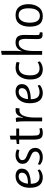

<svg xmlns="http://www.w3.org/2000/svg" viewBox="1324 -2108 797 3484"><g transform="rotate(-90 1722.0 -366.5)"><path d="M330 -367Q330 -396 312 -411Q294 -426 264 -426Q204 -426 170 -376.5Q136 -327 131 -257Q330 -257 330 -367ZM244 12Q56 12 56 -228Q56 -338 111.5 -410Q167 -482 268 -482Q330 -482 366.5 -452.5Q403 -423 403 -371.5Q403 -320 378.5 -287.5Q354 -255 312 -238Q233 -206 129 -206Q129 -47 256 -47Q320 -47 377 -82L388 -43Q363 -18 322.5 -3Q282 12 244 12Z M609 -43Q653 -43 683 -63.5Q713 -84 713 -122Q713 -162 675 -185Q656 -196 629 -207.5Q602 -219 596 -222Q546 -244 518.5 -274Q491 -304 491 -359.5Q491 -415 536 -448.5Q581 -482 642 -482Q703 -482 752 -458L741 -413Q691 -427 652.5 -427Q614 -427 586 -409.5Q558 -392 558 -361Q558 -330 577 -312.5Q596 -295 616.5 -286Q637 -277 660.5 -267.5Q684 -258 691 -254Q698 -250 717 -239.5Q736 -229 743.5 -220Q751 -211 761 -196Q780 -171 780 -125Q780 -59 731 -23.5Q682 12 606.5 12Q531 12 473 -38L484 -78Q541 -43 609 -43Z M1131 -50 1141 -6Q1104 12 1052 12Q978 12 954 -28Q930 -68 930 -155V-417H850V-460L930 -470V-574L1002 -586V-470H1131V-417H1002V-177Q1002 -84 1018 -64Q1038 -41 1072 -41Q1106 -41 1131 -50Z M1312 -479Q1332 -471 1332 -427.5Q1332 -384 1325 -347H1331Q1353 -418 1382 -450Q1411 -482 1473 -482L1504 -478L1495 -409Q1482 -412 1463 -412Q1424 -412 1396.5 -386.5Q1369 -361 1356 -318Q1331 -241 1331 -145V0H1262V-323Q1262 -424 1251 -472Z M1864 -367Q1864 -396 1846 -411Q1828 -426 1798 -426Q1738 -426 1704 -376.5Q1670 -327 1665 -257Q1864 -257 1864 -367ZM1778 12Q1590 12 1590 -228Q1590 -338 1645.5 -410Q1701 -482 1802 -482Q1864 -482 1900.5 -452.5Q1937 -423 1937 -371.5Q1937 -320 1912.5 -287.5Q1888 -255 1846 -238Q1767 -206 1663 -206Q1663 -47 1790 -47Q1854 -47 1911 -82L1922 -43Q1897 -18 1856.5 -3Q1816 12 1778 12Z M2208 12Q2021 12 2021 -218Q2021 -332 2076.5 -407Q2132 -482 2235 -482Q2294 -482 2340 -462L2329 -410Q2288 -424 2243 -424Q2096 -424 2096 -216Q2096 -47 2220 -47Q2283 -47 2338 -82L2349 -43Q2324 -18 2284.5 -3Q2245 12 2208 12Z M2540 -460Q2540 -407 2532 -371H2538Q2579 -482 2691 -482Q2770 -482 2800 -442.5Q2830 -403 2830 -324Q2830 -321 2828.5 -222Q2827 -123 2827 -96Q2827 -69 2833.5 -56Q2840 -43 2876 -43L2878 2Q2864 8 2837 8Q2789 8 2771.5 -14Q2754 -36 2754 -84Q2754 -86 2756 -192Q2758 -298 2758 -302Q2758 -360 2743 -392.5Q2728 -425 2677 -425Q2626 -425 2592.5 -380Q2559 -335 2548.5 -279.5Q2538 -224 2538 -159V0H2469V-733L2540 -745Z M3176 -41Q3226 -41 3258 -72Q3290 -103 3301.5 -147Q3313 -191 3313 -248Q3313 -427 3186 -427Q3139 -427 3108 -397Q3052 -344 3052 -228Q3052 -41 3176 -41ZM3388 -247Q3388 -137 3332.5 -62.5Q3277 12 3172.5 12Q3068 12 3024 -48.5Q2980 -109 2980 -226Q2980 -343 3031 -412.5Q3082 -482 3185 -482Q3288 -482 3338 -419.5Q3388 -357 3388 -247Z"/></g></svg>

Font: Ruluko
Style: Regular
Weight: 400
Designer: Ana Sanfelippo, Angelica Diaz, Meme Hernandez
Foundry: Ana Sanfelippo, Angelica Diaz y Meme Hernandez
Version: Version 1.001